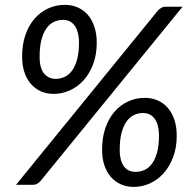

<svg xmlns="http://www.w3.org/2000/svg" viewBox="-20 -744 787 773"><path d="M369.5 -572.5Q369.5 -523.5 354.8 -485Q340 -446.5 315.8 -420Q291.5 -393.5 260.5 -379.8Q229.5 -366 196.5 -366Q168 -366 144.8 -376.2Q121.5 -386.5 104.5 -406Q87.5 -425.5 78.2 -453.2Q69 -481 69 -516Q69 -565 82.5 -603.8Q96 -642.5 119.5 -669.2Q143 -696 174.2 -710.2Q205.5 -724.5 241 -724.5Q269.5 -724.5 293.2 -714Q317 -703.5 333.8 -684Q350.5 -664.5 360 -636.2Q369.5 -608 369.5 -572.5ZM298 -572Q298 -596 293 -613.5Q288 -631 279.5 -642.2Q271 -653.5 259.2 -658.8Q247.5 -664 233.5 -664Q214 -664 196.8 -655.8Q179.5 -647.5 166.8 -629.5Q154 -611.5 146.8 -583.5Q139.5 -555.5 139.5 -516Q139.5 -468.5 157.8 -447.5Q176 -426.5 204 -426.5Q223 -426.5 240.2 -434.5Q257.5 -442.5 270.2 -459.8Q283 -477 290.5 -504.8Q298 -532.5 298 -572ZM616 -702Q621.5 -707.5 629 -712.2Q636.5 -717 648.5 -717H715L142.5 -14.5Q137 -8.5 129.5 -4.2Q122 0 112 0H44.5ZM691.5 -198Q691.5 -149 676.8 -110.5Q662 -72 637.8 -45.5Q613.5 -19 582.5 -5.2Q551.5 8.5 519 8.5Q490.5 8.5 467 -1.8Q443.5 -12 426.5 -31.5Q409.5 -51 400.2 -78.8Q391 -106.5 391 -141Q391 -190.5 404.5 -229.2Q418 -268 441.5 -294.8Q465 -321.5 496.2 -335.8Q527.5 -350 563 -350Q591.5 -350 615.2 -339.5Q639 -329 655.8 -309.5Q672.5 -290 682 -261.8Q691.5 -233.5 691.5 -198ZM620 -197.5Q620 -222 615 -239.2Q610 -256.5 601.5 -267.5Q593 -278.5 581.2 -283.8Q569.5 -289 555.5 -289Q536 -289 519 -280.8Q502 -272.5 489.2 -254.5Q476.5 -236.5 469.2 -208.5Q462 -180.5 462 -141Q462 -117.5 466.8 -100.5Q471.5 -83.5 480 -72.8Q488.5 -62 500.2 -57Q512 -52 526 -52Q545 -52 562.2 -60Q579.5 -68 592.2 -85.5Q605 -103 612.5 -130.5Q620 -158 620 -197.5Z"/></svg>

Font: Lato Medium
Style: Italic
Weight: 500
Italic angle: -7°
Designer: Lukasz Dziedzic
Foundry: tyPoland Lukasz Dziedzic
Version: Version 2.006; 2014-01-15